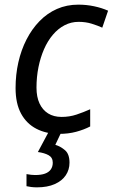

<svg xmlns="http://www.w3.org/2000/svg" viewBox="-20 -566 485 826"><path d="M234 10Q179 10 136.5 -12Q94 -34 70.5 -77.5Q47 -121 47 -187Q47 -245 59 -298Q71 -351 94 -396Q117 -441 150 -475Q183 -509 225 -527.5Q267 -546 317 -546Q352 -546 385 -539Q418 -532 445 -520L420 -447Q400 -456 374.5 -464Q349 -472 318 -472Q286 -472 258 -457.5Q230 -443 207.5 -416.5Q185 -390 169.5 -354.5Q154 -319 145.5 -277Q137 -235 137 -189Q137 -149 150 -121Q163 -93 187 -78Q211 -63 245 -63Q279 -63 309 -73Q339 -83 368 -96V-22Q341 -8 307.5 1Q274 10 234 10ZM139 240Q126 240 114 238.5Q102 237 94 235V183Q104 185 114 186Q124 187 131 187Q157 187 173.5 181Q190 175 198.5 163Q207 151 207 134Q207 112 189.5 102Q172 92 143 88L190 0H245L218 57Q241 64 260 80.5Q279 97 279 134Q279 164 263 188Q247 212 215.5 226Q184 240 139 240Z"/></svg>

Font: Noto Sans Display
Style: Italic
Weight: 400
Italic angle: -12°
Designer: Monotype Design Team
Foundry: Monotype Imaging Inc.
Version: Version 2.003